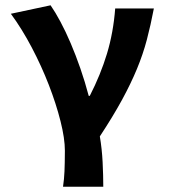

<svg xmlns="http://www.w3.org/2000/svg" viewBox="-20 -528 640 725"><path d="M218 177Q220 162 221.5 148Q223 134 223.5 119Q224 104 224.5 85.5Q225 67 225 41Q225 -5 208.5 -70.5Q192 -136 164.5 -207Q137 -278 100 -348.5Q63 -419 21 -476L171 -508Q189 -482 208.5 -445.5Q228 -409 247 -364.5Q266 -320 283.5 -269.5Q301 -219 315 -166H319Q360 -246 384 -325.5Q408 -405 415 -496H561Q549 -433 534.5 -378Q520 -323 497 -267.5Q474 -212 440.5 -150.5Q407 -89 357 -13Q365 34 367.5 84.5Q370 135 370 177Z"/></svg>

Font: Source Code Pro
Style: Bold
Weight: 700
Monospace: yes
Designer: Paul D. Hunt, Teo Tuominen
Foundry: Adobe Systems Incorporated
Version: Version 2.030;PS 1.000;hotconv 16.6.51;makeotf.lib2.5.65220